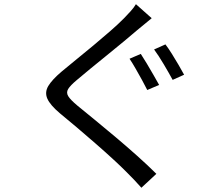

<svg xmlns="http://www.w3.org/2000/svg" viewBox="-20 -824 1040 909"><path d="M646.5 -568.8Q658.7 -550.3 675 -523.2Q691.4 -496.1 707 -468.5Q722.7 -440.9 733.4 -421.9L677.2 -397.9Q667 -418.5 652.1 -445.6Q637.2 -472.7 621.8 -499.5Q606.4 -526.4 593.3 -545.9ZM763.2 -613.8Q776.4 -596.7 793 -570.3Q809.6 -543.9 825.2 -517.1Q840.8 -490.2 851.6 -470.2L797.4 -445.8Q780.3 -477.5 755.4 -519.5Q730.5 -561.5 709.5 -589.8ZM698.2 -737.8Q682.6 -725.1 662.4 -708.3Q642.1 -691.4 629.4 -681.2Q603.5 -658.7 566.2 -627.9Q528.8 -597.2 487.8 -563.7Q446.8 -530.3 408.7 -499.3Q370.6 -468.3 343.3 -444.8Q313 -419.4 302.7 -402.6Q292.5 -385.7 303.2 -368.4Q314 -351.1 346.2 -324.2Q380.4 -296.4 427.7 -257.6Q475.1 -218.8 527.6 -174.6Q580.1 -130.4 630.4 -85.4Q680.7 -40.5 720.2 -1L649.4 64.9Q633.8 46.9 616 28.3Q598.1 9.8 580.6 -7.8Q553.7 -35.2 514.6 -71Q475.6 -106.9 430.9 -145.8Q386.2 -184.6 343 -221.4Q299.8 -258.3 264.2 -287.1Q217.3 -326.7 204.1 -356.9Q190.9 -387.2 208.7 -417Q226.6 -446.8 271.5 -484.9Q299.8 -508.8 339.6 -541Q379.4 -573.2 421.9 -608.6Q464.4 -644 502.7 -677.5Q541 -710.9 566.4 -736.8Q581.5 -752 598.4 -770.8Q615.2 -789.6 623.5 -804.2Z"/></svg>

Font: Source Han Sans CN
Style: Regular
Weight: 400
Designer: Ryoko NISHIZUKA  (kana, bopomofo & ideographs); Paul D. Hunt (Latin, Greek & Cyrillic); Sandoll Communications , Soo-you
Foundry: Adobe
Version: Version 2.004;hotconv 1.0.118;makeotfexe 2.5.65603